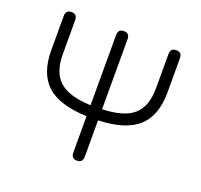

<svg xmlns="http://www.w3.org/2000/svg" viewBox="-122 -837 1021 975"><g transform="rotate(20 388.5 -350.0)"><path d="M388 0Q357 0 357 -33V-229Q209 -234 141.5 -295.5Q74 -357 74 -483V-667Q74 -700 105 -700Q136 -700 136 -667V-483Q136 -386 187 -339.5Q238 -293 357 -288V-667Q357 -700 388 -700Q419 -700 419 -667V-289Q538 -293 589 -339.5Q640 -386 640 -483V-667Q640 -700 671 -700Q702 -700 702 -667V-483Q702 -357 634 -295.5Q566 -234 419 -229V-33Q419 0 388 0Z"/></g></svg>

Font: Shin Retro Maru Gothic Regular
Style: Regular
Weight: 400
Designer: Iose
Foundry: Typographish
Version: Version 1.002